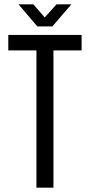

<svg xmlns="http://www.w3.org/2000/svg" viewBox="-20 -860 418 880"><path d="M133 -840 185 -780 239 -840H307L220 -739H151L65 -840ZM147 0V-629H18V-700H354V-629H225V0Z"/></svg>

Font: Bebas Neue Regular
Style: Regular
Weight: 400
Designer: Ryoichi Tsunekawa & LGV (GE)
Foundry: Free Software Foundation, Inc.
Version: Version 1.003 August 13, 2016